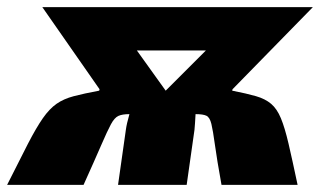

<svg xmlns="http://www.w3.org/2000/svg" viewBox="-64 -520 900 540"><path d="M-44 0Q-9 -70 14.5 -115.5Q38 -161 56.5 -187.5Q75 -214 95 -228Q115 -242 143.5 -249.5Q172 -257 215 -265L216 -269L55 -500H816L590 -269L589 -265Q630 -257 656 -249.5Q682 -242 698.5 -228Q715 -214 726 -187.5Q737 -161 747.5 -116Q758 -71 773 0H559Q546 -72 540.5 -112.5Q535 -153 530.5 -171.5Q526 -190 516.5 -194.5Q507 -199 486 -199Q485 -185 484.5 -174Q484 -163 483 -155L461 0H268L290 -155Q291 -163 293.5 -174Q296 -185 300 -199Q280 -199 269 -194Q258 -189 248 -170.5Q238 -152 220.5 -111.5Q203 -71 171 0ZM402 -265 515 -378H321Z"/></svg>

Font: Exo 2 Black
Style: Italic
Weight: 900
Italic angle: -8°
Designer: Natanael Gama
Foundry: Natanael Gama
Version: Version 2.010